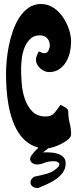

<svg xmlns="http://www.w3.org/2000/svg" viewBox="-20 -733 384 956"><path d="M184 -713Q218 -713 245.5 -695Q273 -677 292.5 -649Q312 -621 323 -588Q334 -555 334 -525Q334 -500 328 -473.5Q322 -447 309 -425Q296 -403 275 -388.5Q254 -374 224 -374Q213 -374 201.5 -379Q190 -384 180.5 -392.5Q171 -401 165 -412Q159 -423 159 -435Q159 -447 163.5 -456.5Q168 -466 173 -477Q180 -475 186.5 -471.5Q193 -468 201 -468Q215 -468 221.5 -481.5Q228 -495 228 -506Q228 -529 214.5 -543Q201 -557 178 -557Q149 -557 130.5 -539Q112 -521 102 -495.5Q92 -470 88.5 -441Q85 -412 85 -390Q85 -360 88 -319Q91 -278 103.5 -241Q116 -204 140.5 -178.5Q165 -153 208 -153Q237 -153 252 -171.5Q267 -190 281 -211Q286 -208 293 -205Q300 -202 306 -198Q312 -194 316 -189Q320 -184 320 -176Q320 -147 327 -120Q334 -93 334 -64Q334 -51 319 -38.5Q304 -26 284 -16Q264 -6 244 0Q224 6 213 6Q168 6 135.5 -12Q103 -30 80.5 -60.5Q58 -91 44 -129.5Q30 -168 22.5 -209.5Q15 -251 12.5 -291.5Q10 -332 10 -366Q10 -392 13 -428Q16 -464 23.5 -502.5Q31 -541 44 -578.5Q57 -616 76.5 -646Q96 -676 122.5 -694.5Q149 -713 184 -713ZM241 70Q220 70 201 78Q182 86 164 86Q151 86 140.5 78.5Q130 71 130 58Q130 51 136.5 41.5Q143 32 151.5 22.5Q160 13 168 5Q176 -3 180 -8L239 -9L194 26Q209 25 229 26Q249 27 266 32Q283 37 295 48.5Q307 60 307 80Q307 106 293.5 125Q280 144 259.5 158.5Q239 173 215.5 183.5Q192 194 171 203H165Q152 203 142 195.5Q132 188 132 176Q132 166 137 159Q142 152 150 147Q185 140 216.5 131Q248 122 272 96L276 84L273 78L264 72Q258 70 252.5 70Q247 70 241 70Z"/></svg>

Font: Reclame
Style: Regular
Weight: 400
Designer: Peter Wiegel
Foundry: Peter Wiegel
Version: Version 1.000